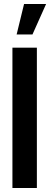

<svg xmlns="http://www.w3.org/2000/svg" viewBox="-20 -938 250 958"><path d="M63 -766 100 -918H210L142 -766ZM42 0V-700H164V0Z"/></svg>

Font: Stick No Bills ExtraLight
Style: Bold
Weight: 700
Version: Version 2.000